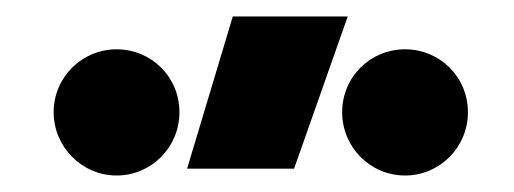

<svg xmlns="http://www.w3.org/2000/svg" viewBox="-20 -815 626 234"><path d="M208 -609.4H338.4L403.8 -794.9H263.7ZM473.6 -601.1C516.1 -601.1 550.3 -635.7 550.3 -678.2C550.3 -721.2 516.1 -754.9 473.6 -754.9C431.2 -754.9 397 -721.2 397 -678.2C397 -635.7 431.2 -601.1 473.6 -601.1ZM122.1 -601.1C164.6 -601.1 198.7 -635.7 198.7 -678.2C198.7 -721.2 164.6 -754.9 122.1 -754.9C80.1 -754.9 45.4 -721.2 45.4 -678.2C45.4 -635.7 80.1 -601.1 122.1 -601.1Z"/></svg>

Font: CaskaydiaCove Nerd Font
Style: Bold
Weight: 700
Designer: Aaron Bell
Foundry: Saja Typeworks
Version: Version 2111.1;Nerd Fonts 2.3.0